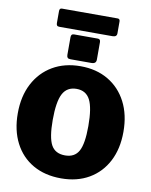

<svg xmlns="http://www.w3.org/2000/svg" viewBox="-114 -1192 1009 1285"><g transform="rotate(10 390.0 -550.0)"><path d="M391 10Q281 10 200 -36.5Q119 -83 75 -168.5Q31 -254 31 -369Q31 -485 76 -571Q121 -657 202 -704.5Q283 -752 391 -752Q499 -752 579.5 -704.5Q660 -657 704.5 -571Q749 -485 749 -369Q749 -254 705 -169Q661 -84 580.5 -37Q500 10 391 10ZM391 -146Q456 -146 483.5 -196Q511 -246 511 -366Q511 -490 483 -544Q455 -598 391 -598Q326 -598 297.5 -544Q269 -490 269 -366Q269 -246 296.5 -196Q324 -146 391 -146ZM490 -933V-815Q490 -800 482 -793Q474 -786 457 -786H316Q301 -786 295.5 -792.5Q290 -799 290 -812V-931Q290 -954 309 -954H472Q490 -954 490 -933ZM595 -1092V-1011Q595 -987 566 -987H206Q193 -987 188.5 -992.5Q184 -998 184 -1009V-1090Q184 -1110 200 -1110H579Q595 -1110 595 -1092Z"/></g></svg>

Font: Libre Franklin Thin Black
Style: Regular
Weight: 900
Version: Version 3.000